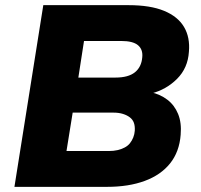

<svg xmlns="http://www.w3.org/2000/svg" viewBox="-20 -725 781 745"><path d="M36 0 148 -705H479Q563 -705 616.5 -683Q670 -661 694 -620.5Q718 -580 713 -524Q709 -461 667 -419Q625 -377 566 -362V-367Q602 -359 629.5 -338Q657 -317 671 -283Q685 -249 681 -202Q676 -136 640 -91Q604 -46 541.5 -23Q479 0 396 0ZM238 -139H402Q421 -139 436 -142.5Q451 -146 463.5 -152.5Q476 -159 484 -169Q492 -179 497 -191.5Q502 -204 503 -218Q504 -236 499.5 -248.5Q495 -261 484 -269.5Q473 -278 457 -283Q441 -288 420 -288H262ZM284 -424H428Q478 -424 503.5 -444.5Q529 -465 532 -503Q535 -533 515.5 -549.5Q496 -566 450 -566H306Z"/></svg>

Font: Nunito Sans 9pt Black
Style: Italic
Weight: 900
Italic angle: -9°
Version: Version 3.101;gftools[0.9.27]